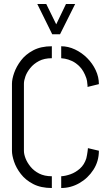

<svg xmlns="http://www.w3.org/2000/svg" viewBox="-20 -938 552 963"><path d="M242 -766 167 -918H212L262 -816L311 -918H357L281 -766ZM240 5Q185 5 146.5 -15Q108 -35 84.5 -65.5Q61 -96 50.5 -127.5Q40 -159 40 -181V-518Q40 -541 51 -572.5Q62 -604 85 -634.5Q108 -665 146.5 -685.5Q185 -706 240 -706V-646Q202 -646 175.5 -632Q149 -618 132 -597Q115 -576 107.5 -555Q100 -534 100 -518V-181Q100 -165 108 -144Q116 -123 133 -102Q150 -81 176.5 -67.5Q203 -54 240 -54ZM287 5V-54Q308 -55 333.5 -64Q359 -73 381 -92.5Q403 -112 413 -144Q415 -152 416.5 -161Q418 -170 419 -177Q420 -184 420.5 -189Q421 -194 421 -195L476 -182Q476 -129 448.5 -86.5Q421 -44 378 -19.5Q335 5 287 5ZM419 -502Q419 -506 419 -510Q419 -514 418 -518Q418 -525 416.5 -532Q415 -539 413 -546Q400 -583 380.5 -603Q361 -623 341 -632Q321 -641 306 -643.5Q291 -646 287 -646V-706Q322 -706 356 -690Q390 -674 417 -647Q444 -620 460 -586Q476 -552 476 -516Z"/></svg>

Font: Stick No Bills Light
Style: Regular
Weight: 300
Version: Version 2.000